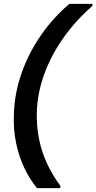

<svg xmlns="http://www.w3.org/2000/svg" viewBox="-20 -831 500 996"><path d="M172 145Q134 99 106 40Q78 -19 63.5 -89Q49 -159 52 -237Q55 -346 91.5 -450.5Q128 -555 192 -647.5Q256 -740 340 -811H460L459 -800Q371 -723 307.5 -632.5Q244 -542 209 -445Q174 -348 171 -249Q169 -178 182.5 -110Q196 -42 225 19.5Q254 81 294 134L292 145Z"/></svg>

Font: DM Sans 17pt SemiBold
Style: Italic
Weight: 600
Italic angle: -10°
Version: Version 4.004;gftools[0.9.30]